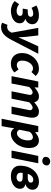

<svg xmlns="http://www.w3.org/2000/svg" viewBox="1273 -2042 951 3561"><g transform="rotate(90 1748.5 -261.5)"><path d="M170 12Q127 12 76 -5Q25 -22 -12 -59L46 -140Q80 -113 111.5 -103.5Q143 -94 172 -94Q196 -94 217 -102Q238 -110 250.5 -125Q263 -140 263 -161Q263 -185 245 -196Q227 -207 191 -207H127L144 -301H196Q238 -301 259 -316Q280 -331 280 -354Q280 -379 264 -390.5Q248 -402 224 -402Q197 -402 171 -395Q145 -388 113 -371L70 -462Q117 -487 162 -497.5Q207 -508 257 -508Q301 -508 337.5 -494Q374 -480 395.5 -452.5Q417 -425 417 -383Q417 -342 391.5 -307.5Q366 -273 321 -258V-254Q359 -243 379.5 -216Q400 -189 400 -153Q400 -100 366.5 -63Q333 -26 280.5 -7Q228 12 170 12Z M470 194Q446 194 425 188.5Q404 183 389 174L429 75Q446 82 468 82Q495 82 521.5 65.5Q548 49 564 17L574 -2L485 -496H625L651 -273Q654 -242 656 -203.5Q658 -165 659 -133H663Q678 -166 694.5 -204Q711 -242 725 -273L827 -496H966L710 -3Q674 68 637.5 111Q601 154 560.5 174Q520 194 470 194Z M1146 12Q1091 12 1047 -12Q1003 -36 977.5 -81.5Q952 -127 952 -192Q952 -257 974.5 -314Q997 -371 1036.5 -414.5Q1076 -458 1129 -483Q1182 -508 1243 -508Q1291 -508 1325 -489Q1359 -470 1377 -447L1303 -369Q1289 -383 1273.5 -390.5Q1258 -398 1235 -398Q1206 -398 1180.5 -381.5Q1155 -365 1135 -337.5Q1115 -310 1103.5 -273Q1092 -236 1092 -195Q1092 -150 1114 -124Q1136 -98 1176 -98Q1201 -98 1220.5 -108Q1240 -118 1256 -130L1312 -53Q1283 -24 1243 -6Q1203 12 1146 12Z M1380 0 1480 -496H1591L1589 -430H1593Q1629 -461 1669.5 -484.5Q1710 -508 1751 -508Q1806 -508 1831 -484Q1856 -460 1866 -421Q1907 -459 1950 -483.5Q1993 -508 2034 -508Q2096 -508 2123.5 -475.5Q2151 -443 2151 -381Q2151 -364 2149 -346.5Q2147 -329 2143 -310L2081 0H1944L2003 -293Q2006 -308 2008.5 -319Q2011 -330 2011 -340Q2011 -366 1998 -378.5Q1985 -391 1961 -391Q1944 -391 1919.5 -375.5Q1895 -360 1864 -327L1798 0H1661L1720 -293Q1723 -308 1725.5 -319Q1728 -330 1728 -340Q1728 -366 1715.5 -378.5Q1703 -391 1680 -391Q1662 -391 1637 -375.5Q1612 -360 1581 -327L1517 0Z M2170 184 2307 -496H2418L2419 -439H2423Q2457 -470 2496 -489Q2535 -508 2573 -508Q2639 -508 2676 -461Q2713 -414 2713 -326Q2713 -256 2691.5 -194Q2670 -132 2632.5 -86Q2595 -40 2547.5 -14Q2500 12 2449 12Q2418 12 2391 -4Q2364 -20 2348 -47H2346L2332 50L2307 184ZM2439 -100Q2465 -100 2489 -116Q2513 -132 2531.5 -160Q2550 -188 2561 -226Q2572 -264 2572 -309Q2572 -354 2556 -375Q2540 -396 2514 -396Q2491 -396 2462.5 -382Q2434 -368 2412 -334L2374 -146Q2386 -122 2403 -111Q2420 -100 2439 -100Z M2760 0 2860 -496H2996L2897 0ZM2951 -570Q2923 -570 2900 -587Q2877 -604 2877 -636Q2877 -669 2902 -693Q2927 -717 2962 -717Q2991 -717 3013.5 -700Q3036 -683 3036 -651Q3036 -616 3011.5 -593Q2987 -570 2951 -570Z M3235 12Q3143 12 3092 -33.5Q3041 -79 3041 -153Q3041 -236 3064.5 -301.5Q3088 -367 3129.5 -413Q3171 -459 3224.5 -483.5Q3278 -508 3338 -508Q3405 -508 3446 -476Q3487 -444 3487 -391Q3487 -345 3459.5 -309Q3432 -273 3386 -258V-254Q3428 -248 3449 -221Q3470 -194 3470 -161Q3470 -109 3438.5 -70Q3407 -31 3353.5 -9.5Q3300 12 3235 12ZM3256 -93Q3280 -93 3298 -101.5Q3316 -110 3326.5 -124Q3337 -138 3337 -156Q3337 -185 3317 -196Q3297 -207 3253 -207H3144L3161 -301H3265Q3295 -301 3315 -308Q3335 -315 3345 -328Q3355 -341 3355 -357Q3355 -403 3300 -403Q3272 -403 3248.5 -386.5Q3225 -370 3208 -339Q3191 -308 3181.5 -264.5Q3172 -221 3172 -168Q3172 -129 3197 -111Q3222 -93 3256 -93Z"/></g></svg>

Font: Source Sans 3
Style: Bold Italic
Weight: 700
Italic angle: -11°
Designer: Paul D. Hunt
Foundry: Adobe
Version: Version 3.052;hotconv 1.1.0;makeotfexe 2.6.0